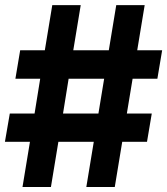

<svg xmlns="http://www.w3.org/2000/svg" viewBox="-26 -748 669 768"><path d="M433.1 0H319.3L349.1 -180.7H207.5L177.7 0H64L93.8 -180.7H-6.3L13.2 -293.9H112.3L134.8 -433.1H35.6L54.7 -546.9H153.3L183.1 -727.5H296.9L267.1 -546.9H409.2L439 -727.5H552.7L522.9 -546.9H622.6L603.5 -433.1H504.4L481.4 -293.9H581.1L562 -180.7H462.9ZM226.1 -293.9H367.7L390.6 -433.1H248.5Z"/></svg>

Font: Inter Tight Stencil
Style: Bold
Weight: 700
Designer: Rasmus Andersson
Foundry: rsms
Version: Version 3.004;Glyphs 3.1.2 (3151)